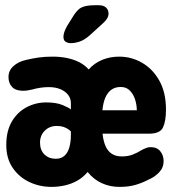

<svg xmlns="http://www.w3.org/2000/svg" viewBox="-20 -704 659 734"><path d="M177 10.5Q131.5 10.5 92 -8.2Q52.5 -27 28.2 -62.8Q4 -98.5 4 -150Q4 -203.5 25.5 -239.8Q47 -276 82 -294.2Q117 -312.5 156.5 -312.5Q194.5 -312.5 219 -302.5Q243.5 -292.5 251 -285.5V-310Q251 -327.5 240.5 -341.2Q230 -355 211 -363Q192 -371 166 -371Q150 -371 133.8 -368.5Q117.5 -366 104 -362Q94.5 -359.5 85.2 -358.2Q76 -357 67.5 -357Q40.5 -357 26.5 -371.2Q12.5 -385.5 12.5 -409.5Q12.5 -434.5 31.5 -451.5Q50.5 -468.5 80 -475Q105.5 -481 128.2 -484.2Q151 -487.5 181 -487.5Q211.5 -487.5 237.2 -482Q263 -476.5 283.8 -465.8Q304.5 -455 319 -438.5Q341 -463 370.8 -475.2Q400.5 -487.5 435.5 -487.5Q482.5 -487.5 523.2 -464Q564 -440.5 589.2 -395.5Q614.5 -350.5 614.5 -285Q614.5 -241 603.2 -217Q592 -193 550 -193H372Q375 -165 383.5 -145.5Q392 -126 407.5 -116Q423 -106 445.5 -106Q469 -106 486.8 -112.8Q504.5 -119.5 525.5 -132.5Q532.5 -136 540.2 -138.8Q548 -141.5 556 -141.5Q580 -141.5 592.8 -125.8Q605.5 -110 605.5 -88Q605.5 -63 588.2 -45Q571 -27 549 -18Q526 -5.5 499 2.5Q472 10.5 437 10.5Q400 10.5 369 -3.8Q338 -18 315 -46.5Q297 -25 274 -12.5Q251 0 226.2 5.2Q201.5 10.5 177 10.5ZM133 -159Q133 -130 150 -113.5Q167 -97 193 -97Q214 -97 226.8 -108.8Q239.5 -120.5 245.2 -141.2Q251 -162 251 -188.5V-201.5Q246.5 -206.5 239 -211.2Q231.5 -216 221.5 -219.2Q211.5 -222.5 197 -222.5Q169.5 -222.5 151.2 -204.5Q133 -186.5 133 -159ZM371.5 -282.5H503Q503 -302 496.8 -322.5Q490.5 -343 477 -357.2Q463.5 -371.5 441.5 -371.5Q421 -371.5 406.5 -361.5Q392 -351.5 383.2 -332Q374.5 -312.5 371.5 -282.5ZM250.5 -539Q240 -539 231.2 -544.2Q222.5 -549.5 222.5 -563.5Q222.5 -580 237 -605.5L254.5 -633.5Q273 -666 290.8 -675Q308.5 -684 342 -684H358Q376 -684 385.5 -675Q395 -666 395 -652Q395 -633.5 373 -614.5L322 -568Q301.5 -550.5 283.8 -544.8Q266 -539 250.5 -539Z"/></svg>

Font: Sono ExtraLight Monospace
Style: Bold
Weight: 700
Version: Version 2.112